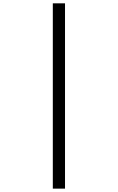

<svg xmlns="http://www.w3.org/2000/svg" viewBox="-20 -854 707 1152"><path d="M296.9 277.8V-834H370.1V277.8Z"/></svg>

Font: Shanggu Mono N
Style: Regular
Weight: 350
Designer: GuiWonder
Version: Version 1.021